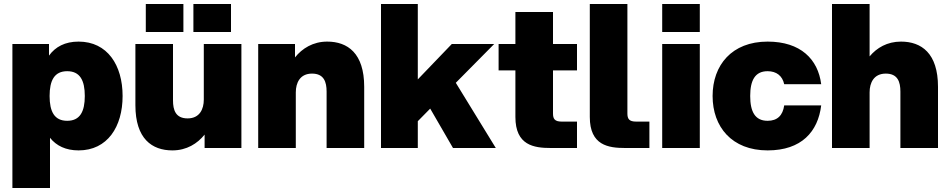

<svg xmlns="http://www.w3.org/2000/svg" viewBox="-20 -740 4752 960"><path d="M42 -520V200H230V-51C262 -11 309 12 373 12C517 12 593 -106 593 -260C593 -414 517 -532 373 -532C305 -532 257 -506 225 -462V-520ZM228 -260C228 -338 252 -384 316 -384C380 -384 404 -338 404 -260C404 -182 380 -136 316 -136C252 -136 228 -182 228 -260Z M845 -238V-520H657V-214C657 -46 740 12 842 12C913 12 967 -22 1003 -67V0H1187V-520H999V-242C999 -194 978 -148 918 -148C858 -148 845 -190 845 -238ZM709 -580H897V-720H709ZM947 -580H1135V-720H947Z M1613 -282V0H1801V-306C1801 -474 1718 -532 1616 -532C1545 -532 1491 -498 1455 -453V-520H1271V0H1459V-278C1459 -326 1480 -372 1540 -372C1600 -372 1613 -330 1613 -282Z M1885 0H2069V-134L2131 -197L2245 0H2459L2259 -326L2451 -520H2239L2069 -343V-720H1885Z M2557 -680V-520H2473V-388H2557V-155C2557 -13 2650 0 2734 0H2865V-132H2789C2753 -132 2745 -146 2745 -173V-388H2865V-520H2745V-680Z M2929 -720V-155C2929 -13 3022 0 3106 0H3227V-132H3161C3125 -132 3117 -146 3117 -173V-720Z M3291 0H3479V-520H3291ZM3291 -580H3479V-720H3291Z M3818 12C3988 12 4070 -82 4086 -213H3901C3894 -163 3867 -136 3818 -136C3755 -136 3731 -182 3731 -260C3731 -338 3755 -384 3818 -384C3862 -384 3892 -361 3901 -319H4086C4070 -444 3983 -532 3818 -532C3639 -532 3543 -414 3543 -260C3543 -106 3639 12 3818 12Z M4140 0H4328V-278C4328 -326 4349 -372 4409 -372C4469 -372 4482 -330 4482 -282V0H4670V-306C4670 -474 4587 -532 4485 -532C4416 -532 4364 -501 4328 -458V-720H4140Z"/></svg>

Font: Aspekta 900
Style: Regular
Weight: 900
Designer: Ivo Dolenc
Version: Version 2.000